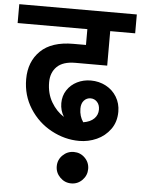

<svg xmlns="http://www.w3.org/2000/svg" viewBox="-80 -709 737 1004"><g transform="rotate(5 288.5 -207.0)"><path d="M0 0ZM171 -269Q171 -210 197.5 -165Q224 -120 264 -95Q244 -127 244 -166Q244 -204 263.5 -234Q283 -264 316 -280.5Q349 -297 388 -297Q431 -297 467 -278Q503 -259 524 -224.5Q545 -190 545 -147Q545 -93 517 -54.5Q489 -16 445.5 3.5Q402 23 354 23Q278 23 207.5 -15Q137 -53 93.5 -121.5Q50 -190 50 -275Q50 -367 108 -423.5Q166 -480 280 -480H346V-563H-20V-662H597V-563H466V-382H299Q234 -382 202.5 -351Q171 -320 171 -269ZM346 -146Q346 -106 367 -76Q404 -82 423.5 -101.5Q443 -121 443 -149Q443 -174 429 -189Q415 -204 395 -204Q374 -204 360 -188.5Q346 -173 346 -146ZM332 83Q366 83 390 107Q414 131 414 165Q414 199 390 223.5Q366 248 332 248Q298 248 273.5 223.5Q249 199 249 165Q249 131 273.5 107Q298 83 332 83Z"/></g></svg>

Font: MartelSansBold
Style: Bold
Weight: 700
Designer: Dan Reynolds and Mathieu Réguer
Foundry: Dan Reynolds and Mathieu Réguer
Version: Version 1.002; ttfautohint (v1.1) -l 5 -r 5 -G 72 -x 0 -D la